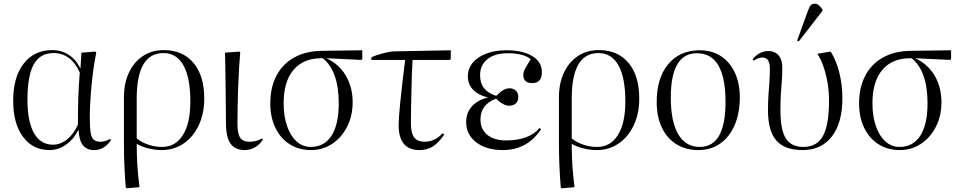

<svg xmlns="http://www.w3.org/2000/svg" viewBox="-20 -795 5184 1035"><path d="M247 14Q157 14 104 -57.5Q51 -129 51 -252Q51 -379 107.5 -452Q164 -525 262 -525Q311 -525 351 -499Q391 -473 412 -428H414L419 -511L494 -517L499 -512Q489 -465 481 -402Q473 -339 468.5 -276Q464 -213 464 -165Q464 -110 468.5 -81Q473 -52 485.5 -41.5Q498 -31 523 -31Q547 -31 573 -46L578 -39Q542 14 487 14Q408 14 404 -92H401Q377 -44 335.5 -15Q294 14 247 14ZM266 -15Q306 -15 342 -44Q378 -73 400 -123Q400 -201 402 -265.5Q404 -330 410 -404Q363 -509 268 -509Q196 -509 162 -448Q128 -387 128 -258Q128 -139 163.5 -77Q199 -15 266 -15Z M664 220 658 216Q654 172 651 107.5Q648 43 648 -22V-270Q648 -346 675 -403.5Q702 -461 750.5 -493Q799 -525 863 -525Q965 -525 1023 -456Q1081 -387 1081 -264Q1081 -183 1051.5 -120Q1022 -57 970 -21.5Q918 14 852 14Q816 14 780 5Q744 -4 718 -19H717Q717 44 720.5 97.5Q724 151 732 214ZM854 -3Q926 -3 966 -67Q1006 -131 1006 -248Q1006 -376 969 -442.5Q932 -509 861 -509Q717 -509 717 -264V-49Q744 -27 780 -15Q816 -3 854 -3Z M1300 14Q1247 14 1222.5 -21Q1198 -56 1198 -133Q1198 -156 1197.5 -198Q1197 -240 1196.5 -289Q1196 -338 1195.5 -384.5Q1195 -431 1194 -465Q1193 -499 1193 -511L1270 -517L1275 -512Q1272 -480 1269 -432Q1266 -384 1264 -329.5Q1262 -275 1261 -222Q1260 -169 1260 -128Q1260 -75 1274.5 -53Q1289 -31 1324 -31Q1364 -31 1392 -49L1397 -42Q1380 -16 1354.5 -1Q1329 14 1300 14Z M1657 14Q1591 14 1541.5 -17.5Q1492 -49 1464.5 -106Q1437 -163 1437 -238Q1437 -324 1470.5 -387.5Q1504 -451 1566.5 -485.5Q1629 -520 1716 -521L1933 -524V-477L1928 -472L1739 -481Q1806 -451 1843.5 -388.5Q1881 -326 1881 -244Q1881 -171 1851.5 -112.5Q1822 -54 1771 -20Q1720 14 1657 14ZM1655 -3Q1728 -3 1767 -63.5Q1806 -124 1806 -237Q1806 -413 1720 -481H1712Q1615 -481 1562 -418Q1509 -355 1509 -239Q1509 -169 1527.5 -115.5Q1546 -62 1579 -32.5Q1612 -3 1655 -3Z M2241 14Q2129 14 2129 -121Q2129 -193 2164 -472H1981L1983 -487Q2010 -499 2045.5 -508Q2081 -517 2103 -518L2410 -524V-477L2404 -472H2204Q2202 -444 2200.5 -401Q2199 -358 2198 -309.5Q2197 -261 2196 -214Q2195 -167 2195 -131Q2195 -78 2212.5 -54.5Q2230 -31 2269 -31Q2325 -31 2366 -77L2375 -70Q2344 -25 2313.5 -5.5Q2283 14 2241 14Z M2690 14Q2602 14 2547.5 -27.5Q2493 -69 2493 -136Q2493 -187 2523 -221Q2553 -255 2609 -269V-270Q2558 -282 2530 -311.5Q2502 -341 2502 -383Q2502 -425 2528 -456.5Q2554 -488 2601 -506Q2648 -524 2709 -524Q2798 -524 2849.5 -492.5Q2901 -461 2901 -407Q2901 -347 2850 -347Q2801 -347 2801 -391Q2801 -405 2808.5 -420.5Q2816 -436 2841 -476Q2802 -508 2717 -508Q2648 -508 2608 -476.5Q2568 -445 2568 -390Q2568 -347 2589 -320Q2610 -293 2655 -278Q2678 -301 2694 -310Q2710 -319 2727 -319Q2748 -319 2761 -306Q2774 -293 2774 -272Q2774 -250 2761 -237.5Q2748 -225 2724 -225Q2694 -225 2654 -263Q2570 -232 2570 -151Q2570 -98 2607 -68Q2644 -38 2709 -38Q2769 -38 2815.5 -55Q2862 -72 2888 -105L2897 -99Q2823 14 2690 14Z M3009 220 3003 216Q2999 172 2996 107.5Q2993 43 2993 -22V-270Q2993 -346 3020 -403.5Q3047 -461 3095.5 -493Q3144 -525 3208 -525Q3310 -525 3368 -456Q3426 -387 3426 -264Q3426 -183 3396.5 -120Q3367 -57 3315 -21.5Q3263 14 3197 14Q3161 14 3125 5Q3089 -4 3063 -19H3062Q3062 44 3065.5 97.5Q3069 151 3077 214ZM3199 -3Q3271 -3 3311 -67Q3351 -131 3351 -248Q3351 -376 3314 -442.5Q3277 -509 3206 -509Q3062 -509 3062 -264V-49Q3089 -27 3125 -15Q3161 -3 3199 -3Z M3745 14Q3676 14 3625.5 -18Q3575 -50 3547.5 -108Q3520 -166 3520 -245Q3520 -375 3582.5 -449.5Q3645 -524 3753 -524Q3818 -524 3866 -492.5Q3914 -461 3941 -404Q3968 -347 3968 -270Q3968 -184 3940 -120Q3912 -56 3862 -21Q3812 14 3745 14ZM3752 -3Q3891 -3 3891 -245Q3891 -508 3737 -508Q3596 -508 3596 -269Q3596 -140 3636 -71.5Q3676 -3 3752 -3Z M4307 14Q4210 14 4165 -37.5Q4120 -89 4120 -200Q4120 -248 4122.5 -283.5Q4125 -319 4127.5 -352Q4130 -385 4130 -426Q4130 -485 4090 -485Q4068 -485 4043 -468L4037 -475Q4073 -520 4122 -520Q4157 -520 4177 -496.5Q4197 -473 4197 -431Q4197 -389 4194.5 -358Q4192 -327 4189.5 -291.5Q4187 -256 4187 -201Q4187 -95 4216 -49Q4245 -3 4311 -3Q4384 -3 4416.5 -62.5Q4449 -122 4449 -255Q4449 -301 4441 -348.5Q4433 -396 4418.5 -437.5Q4404 -479 4386 -505L4457 -517L4461 -512Q4489 -466 4505 -401Q4521 -336 4521 -266Q4521 -133 4464.5 -59.5Q4408 14 4307 14ZM4286 -572 4277 -576 4335 -736Q4343 -758 4350 -766.5Q4357 -775 4372 -775Q4383 -775 4392.5 -768Q4402 -761 4414 -743V-737Z M4831 14Q4765 14 4715.5 -17.5Q4666 -49 4638.5 -106Q4611 -163 4611 -238Q4611 -324 4644.5 -387.5Q4678 -451 4740.5 -485.5Q4803 -520 4890 -521L5107 -524V-477L5102 -472L4913 -481Q4980 -451 5017.5 -388.5Q5055 -326 5055 -244Q5055 -171 5025.5 -112.5Q4996 -54 4945 -20Q4894 14 4831 14ZM4829 -3Q4902 -3 4941 -63.5Q4980 -124 4980 -237Q4980 -413 4894 -481H4886Q4789 -481 4736 -418Q4683 -355 4683 -239Q4683 -169 4701.5 -115.5Q4720 -62 4753 -32.5Q4786 -3 4829 -3Z"/></svg>

Font: Literata 72pt Light
Style: Regular
Weight: 300
Designer: Latin by Veronika Burian and Jose Scaglione. Greek by Irene Vlachou. Cyrillic by Vera Evstafieva.
Foundry: TypeTogether
Version: Version 3.002